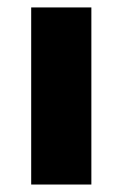

<svg xmlns="http://www.w3.org/2000/svg" viewBox="-20 -494 328 514"><path d="M63.5 -474.1H224.6V0H63.5Z"/></svg>

Font: Glacial Indifference
Style: Bold
Weight: 700
Designer: Alfredo Marco Pradil
Foundry: Alfredo Marco Pradil
Version: Version 1.312